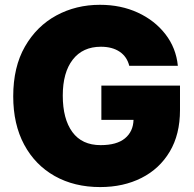

<svg xmlns="http://www.w3.org/2000/svg" viewBox="-20 -757 794 787"><path d="M390.6 9.8Q284.7 9.8 204.3 -35.4Q124 -80.6 79.1 -164.1Q34.2 -247.6 34.2 -362.3Q34.2 -482.4 82.3 -566.2Q130.4 -649.9 210.9 -693.6Q291.5 -737.3 389.6 -737.3Q475.6 -737.3 544.9 -705.3Q614.3 -673.3 658 -616.9Q701.7 -560.5 709 -487.3H509.8Q500.5 -524.9 470.2 -545.2Q439.9 -565.4 393.6 -565.4Q319.3 -565.4 278.3 -512.7Q237.3 -460 237.3 -365.2Q237.3 -269.5 276.6 -215.8Q315.9 -162.1 392.6 -162.1Q458.5 -162.1 492.2 -189.9Q525.9 -217.8 527.3 -265.6H395.5V-406.2H717.8V-305.7Q717.8 -206.1 675.8 -135.5Q633.8 -64.9 559.8 -27.6Q485.8 9.8 390.6 9.8Z"/></svg>

Font: Inter Black
Style: Regular
Weight: 900
Designer: Rasmus Andersson
Foundry: rsms
Version: Version 4.000;git-a52131595